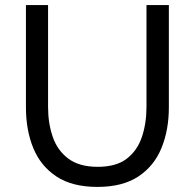

<svg xmlns="http://www.w3.org/2000/svg" viewBox="-20 -727 766 755"><path d="M363 8Q264 8 202 -33Q140 -74 111 -144.5Q82 -215 82 -305V-707H169V-306Q169 -242 187.5 -188.5Q206 -135 249 -103Q292 -71 364 -71Q437 -71 478.5 -103Q520 -135 538 -188.5Q556 -242 556 -306V-707H644V-305Q644 -216 615 -145Q586 -74 524 -33Q462 8 363 8Z"/></svg>

Font: Onest
Style: Regular
Weight: 400
Designer: Dmitri Voloshin, Andrey Kudryavtsev
Foundry: Dmitri Voloshin, Andrey Kudryavtsev
Version: Version 1.000;gftools[0.9.33]